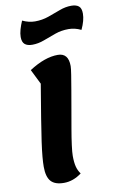

<svg xmlns="http://www.w3.org/2000/svg" viewBox="-108 -1054 681 1134"><g transform="rotate(-10 232.0 -486.5)"><path d="M181 25Q127 25 103 -2Q79 -29 79 -89Q79 -114 82 -148.5Q85 -183 92.5 -237Q100 -291 113.5 -373.5Q127 -456 147 -576L103 -665Q197 -726 275 -726Q339 -726 339 -648Q339 -634 333 -596Q327 -558 318 -505.5Q309 -453 299 -395.5Q289 -338 279.5 -283.5Q270 -229 264.5 -186.5Q259 -144 259 -123Q259 -84 265.5 -58.5Q272 -33 287 -13Q237 25 181 25ZM138 -811Q109 -811 93.5 -824Q78 -837 78 -868Q78 -888 85 -912.5Q92 -937 103 -962Q141 -944 178 -944Q221 -944 259.5 -957.5Q298 -971 333.5 -984.5Q369 -998 404 -998Q433 -998 448.5 -985.5Q464 -973 464 -941Q464 -900 439 -847Q402 -865 364 -865Q321 -865 283 -851.5Q245 -838 209.5 -824.5Q174 -811 138 -811Z"/></g></svg>

Font: Lemonada SemiBold
Style: Regular
Weight: 600
Designer: Mohamed Gaber (Arabic), Eduardo Tunni (Latin)
Foundry: Kief Type Foundry
Version: Version 4.005; ttfautohint (v1.8.3)